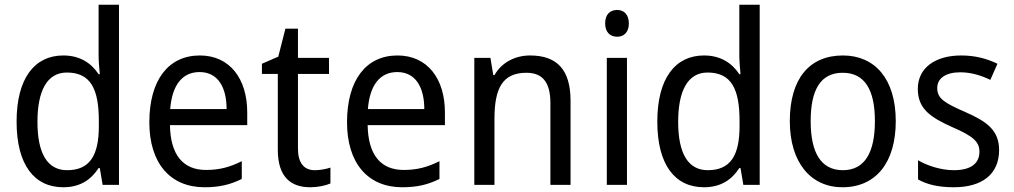

<svg xmlns="http://www.w3.org/2000/svg" viewBox="-20 -780 4276 810"><path d="M247 10C319 10 365 -23 396 -71H401L413 0H482V-760H396V-545C396 -524 399 -489 401 -467H396C365 -514 317 -546 247 -546C126 -546 50 -450 50 -267C50 -84 125 10 247 10ZM263 -62C179 -62 138 -134 138 -266C138 -396 178 -474 262 -474C363 -474 397 -404 397 -269V-248C397 -123 358 -62 263 -62Z M823 -546C691 -546 610 -443 610 -264C610 -94 696 10 843 10C906 10 951 -1 1000 -25V-100C950 -75 906 -63 849 -63C752 -63 699 -127 697 -252H1023V-306C1023 -447 950 -546 823 -546ZM822 -476C901 -476 936 -409 936 -320H698C706 -421 749 -476 822 -476Z M1308 -62C1263 -62 1237 -92 1237 -153V-468H1368V-536H1237V-659H1184L1154 -541L1085 -511V-468H1152V-148C1152 -30 1210 10 1289 10C1320 10 1354 3 1374 -6V-73C1357 -67 1331 -62 1308 -62Z M1657 -546C1525 -546 1444 -443 1444 -264C1444 -94 1530 10 1677 10C1740 10 1785 -1 1834 -25V-100C1784 -75 1740 -63 1683 -63C1586 -63 1533 -127 1531 -252H1857V-306C1857 -447 1784 -546 1657 -546ZM1656 -476C1735 -476 1770 -409 1770 -320H1532C1540 -421 1583 -476 1656 -476Z M2216 -546C2155 -546 2097 -518 2066 -463H2061L2049 -536H1981V0H2066V-278C2066 -408 2100 -473 2201 -473C2271 -473 2302 -430 2302 -345V0H2387V-355C2387 -487 2329 -546 2216 -546Z M2584 -738C2554 -738 2533 -720 2533 -681C2533 -644 2554 -625 2584 -625C2612 -625 2633 -644 2633 -681C2633 -719 2612 -738 2584 -738ZM2625 -536H2540V0H2625Z M2950 10C3022 10 3068 -23 3099 -71H3104L3116 0H3185V-760H3099V-545C3099 -524 3102 -489 3104 -467H3099C3068 -514 3020 -546 2950 -546C2829 -546 2753 -450 2753 -267C2753 -84 2828 10 2950 10ZM2966 -62C2882 -62 2841 -134 2841 -266C2841 -396 2881 -474 2965 -474C3066 -474 3100 -404 3100 -269V-248C3100 -123 3061 -62 2966 -62Z M3759 -269C3759 -448 3670 -546 3536 -546C3393 -546 3312 -446 3312 -269C3312 -95 3400 10 3534 10C3676 10 3759 -95 3759 -269ZM3400 -269C3400 -400 3441 -473 3535 -473C3629 -473 3671 -400 3671 -269C3671 -138 3629 -62 3536 -62C3442 -62 3400 -138 3400 -269Z M4195 -147C4195 -231 4142 -268 4053 -307C3964 -346 3934 -364 3934 -409C3934 -449 3969 -475 4031 -475C4076 -475 4119 -462 4158 -443L4188 -511C4143 -533 4093 -546 4035 -546C3926 -546 3852 -494 3852 -405C3852 -319 3908 -284 3999 -243C4087 -205 4112 -181 4112 -140C4112 -92 4078 -62 4004 -62C3948 -62 3890 -82 3853 -104V-23C3890 -2 3938 10 4004 10C4122 10 4195 -44 4195 -147Z"/></svg>

Font: Noto Sans Khmer UI SemiCondensed
Style: Regular
Weight: 400
Width: 4
Designer: Danh Hong and the Monotype Design Team
Foundry: Monotype Imaging Inc.
Version: Version 2.002